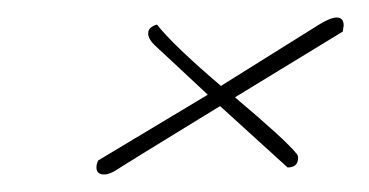

<svg xmlns="http://www.w3.org/2000/svg" viewBox="-20 -364 421 219"><path d="M308 -173 231 -243Q128 -180 111 -169Q104 -165 99 -165Q90 -165 90 -173Q90 -177 92 -181L217 -256L158 -311Q149 -319 149 -326Q149 -333 159 -336Q177 -313 232 -266L344 -336Q357 -344 364 -344Q372 -344 372 -335L371 -328L248 -253Q305 -205 318 -189Q320 -187 320 -184Q320 -173 308 -173Z"/></svg>

Font: Herr Von Muellerhoff
Style: Regular
Weight: 400
Designer: Alejandro Paul
Foundry: Alejandro Paul
Version: Version 1.000